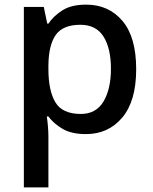

<svg xmlns="http://www.w3.org/2000/svg" viewBox="-20 -569 660 829"><path d="M352 -549Q449 -549 508.5 -479Q568 -409 568 -270Q568 -133 508 -61.5Q448 10 351 10Q289 10 250.5 -12.5Q212 -35 189 -66H182Q185 -48 187 -23.5Q189 1 189 20V240H83V-539H169L184 -467H189Q212 -501 250.5 -525Q289 -549 352 -549ZM327 -462Q252 -462 221 -418.5Q190 -375 189 -287V-271Q189 -178 219 -127.5Q249 -77 329 -77Q395 -77 427 -131Q459 -185 459 -272Q459 -360 427 -411Q395 -462 327 -462Z"/></svg>

Font: Noto Sans Bengali Medium
Style: Regular
Weight: 500
Designer: Jelle Bosma - Monotype Design Team
Foundry: Monotype Imaging Inc.
Version: Version 2.003; ttfautohint (v1.8.4.7-5d5b)